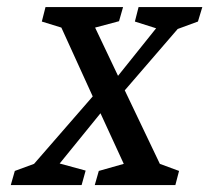

<svg xmlns="http://www.w3.org/2000/svg" viewBox="-20 -536 606 556"><path d="M442.9 -61.5 498.5 -41 487.8 0H254.4L266.1 -41L338.4 -61.5L271 -208L152.8 -62.5L228 -42L216.3 0H11.2L22.9 -41L78.6 -61.5L248.5 -256.8L157.7 -456.1L101.1 -473.6L111.8 -515.6H336.4L324.7 -474.6L255.4 -456.1L321.8 -316.4L432.1 -454.1L370.6 -473.6L381.3 -515.6H565.9L553.2 -473.6L494.6 -452.1L341.3 -274.4Z"/></svg>

Font: Neuton
Style: Italic
Weight: 400
Italic angle: -9°
Designer: Brian M Zick
Version: Version 1.32